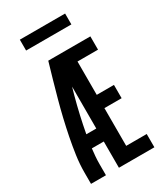

<svg xmlns="http://www.w3.org/2000/svg" viewBox="-224 -1012 948 1102"><g transform="rotate(-30 250.0 -460.5)"><path d="M40 0V-74Q40 -130 48 -186Q56 -242 67 -297.5Q78 -353 91 -408Q104 -463 119 -517.5Q134 -572 149.5 -626.5Q165 -681 181 -735H225V-723L276 -710Q241 -599 210.5 -486.5Q180 -374 159 -260H225V-174H146Q143 -149 141 -124Q139 -99 139 -74V0ZM225 0V-735H460V-647H324V-426H438V-338H324V-88H460V0ZM100 -849V-921H400V-849Z"/></g></svg>

Font: Iosevka Curly Semibold
Style: Regular
Weight: 600
Monospace: yes
Designer: Belleve Invis
Foundry: Belleve Invis
Version: Version 22.1.2; ttfautohint (v1.8.4)